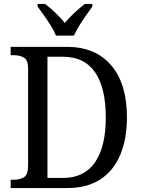

<svg xmlns="http://www.w3.org/2000/svg" viewBox="-20 -951 715 971"><path d="M34 0V-42H50Q80 -42 101 -54.5Q122 -67 122 -113V-604Q122 -648 100.5 -660Q79 -672 48 -672H34V-714H319Q462 -714 542 -621Q622 -528 622 -357Q622 -248 588 -167.5Q554 -87 487 -43.5Q420 0 319 0ZM298 -51Q406 -51 460.5 -130Q515 -209 515 -357Q515 -506 461 -585Q407 -664 299 -664H220V-51ZM263 -771Q254 -794 237.5 -820.5Q221 -847 202.5 -873Q184 -899 170 -918V-931H208Q234 -911 260.5 -886Q287 -861 308 -835Q329 -861 356 -886Q383 -911 409 -931H447V-918Q433 -899 415 -873Q397 -847 380.5 -820.5Q364 -794 354 -771Z"/></svg>

Font: Noto Serif Lao SemCond
Style: Regular
Weight: 400
Width: 4
Designer: Monotype Design Team
Foundry: Monotype Imaging Inc.
Version: Version 2.004; ttfautohint (v1.8.4.7-5d5b)